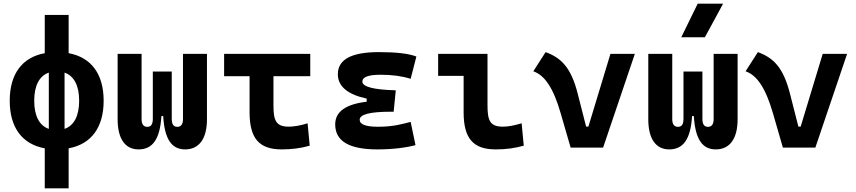

<svg xmlns="http://www.w3.org/2000/svg" viewBox="-20 -815 4728 1060"><path d="M227.1 224.6H358.9V3.9C483.4 -19 552.2 -110.8 552.2 -258.8C552.2 -406.7 483.4 -498.5 358.9 -521.5V-732.4H227.1V-521.5C102.5 -498.5 33.7 -406.7 33.7 -258.8C33.7 -110.8 102.5 -19 227.1 3.9ZM249.5 -103.5C197.3 -121.6 168.9 -175.3 168.9 -258.8C168.9 -342.3 197.3 -396 249.5 -414.1ZM336.4 -414.1C388.7 -396 417 -342.3 417 -258.8C417 -175.3 388.7 -121.6 336.4 -103.5Z M1002 9.8C1080.1 9.8 1122.6 -50.3 1122.6 -156.2V-517.6H990.2V-156.2C990.2 -129.9 979.5 -114.7 959.5 -114.7C939 -114.7 928.2 -127 928.2 -159.7V-419.9H823.7V-159.7C823.7 -127 813 -114.7 793 -114.7C772.5 -114.7 761.7 -129.9 761.7 -156.2V-517.6H629.4V-156.2C629.4 -50.3 669.9 9.8 745.1 9.8C821.8 9.8 863.3 -45.4 871.1 -174.3H880.9C888.7 -45.4 928.2 9.8 1002 9.8Z M1535.2 9.8C1587.9 9.8 1639.6 3.9 1689.9 -10.7L1678.2 -134.3C1638.7 -121.6 1601.1 -115.7 1574.2 -115.7C1502.9 -115.7 1489.7 -150.9 1489.7 -232.9V-394.5H1692.9V-517.6H1217.3V-394.5H1357.9V-195.3C1357.9 -51.8 1409.7 9.8 1535.2 9.8Z M2063.5 9.8C2148.4 9.8 2219.7 0.5 2273.9 -13.7L2247.1 -142.1C2203.1 -130.9 2151.9 -115.2 2067.4 -115.2C1999.5 -115.2 1965.8 -127.9 1965.8 -153.8C1965.8 -183.6 2022.9 -198.2 2137.7 -198.2H2153.3L2165 -316.4C2041.5 -319.8 1980.5 -335.9 1980.5 -364.7C1980.5 -390.1 2014.2 -402.3 2082 -402.3C2145 -402.3 2199.2 -395 2247.1 -379.9L2278.8 -502.9C2235.8 -519.5 2167.5 -527.3 2071.3 -527.3C1920.4 -527.3 1845.2 -486.8 1845.2 -405.3C1845.2 -338.9 1897.9 -293.9 2004.4 -270.5V-253.4C1888.2 -239.7 1830.6 -198.2 1830.6 -128.4C1830.6 -35.6 1907.7 9.8 2063.5 9.8Z M2716.8 9.8C2772.5 9.8 2818.4 3.9 2871.6 -10.7L2859.9 -134.3C2816.9 -121.6 2785.2 -115.7 2755.9 -115.7C2684.6 -115.7 2671.4 -150.9 2671.4 -232.9V-517.6H2398.9V-396H2539.6V-195.3C2539.6 -51.8 2591.3 9.8 2716.8 9.8Z M3130.4 0H3309.6L3484.9 -517.6H3350.1L3228.5 -116.2H3215.8L3169.4 -297.9C3132.3 -444.3 3077.1 -496.1 2992.2 -527.3L2924.3 -421.4C2986.3 -400.4 3034.7 -330.6 3075.2 -190.4Z M3931.6 9.8C4009.8 9.8 4052.2 -50.3 4052.2 -156.2V-517.6H3919.9V-156.2C3919.9 -129.9 3909.2 -114.7 3889.2 -114.7C3868.7 -114.7 3857.9 -127 3857.9 -159.7V-419.9H3753.4V-159.7C3753.4 -127 3742.7 -114.7 3722.7 -114.7C3702.1 -114.7 3691.4 -129.9 3691.4 -156.2V-517.6H3559.1V-156.2C3559.1 -50.3 3599.6 9.8 3674.8 9.8C3751.5 9.8 3793 -45.4 3800.8 -174.3H3810.5C3818.4 -45.4 3857.9 9.8 3931.6 9.8ZM3741.2 -609.4H3871.6L3972.2 -794.9H3832Z M4302.2 0H4481.4L4656.7 -517.6H4522L4400.4 -116.2H4387.7L4341.3 -297.9C4304.2 -444.3 4249 -496.1 4164.1 -527.3L4096.2 -421.4C4158.2 -400.4 4206.5 -330.6 4247.1 -190.4Z"/></svg>

Font: Cascadia Code
Style: Bold
Weight: 700
Monospace: yes
Designer: Aaron Bell
Foundry: Saja Typeworks
Version: Version 2404.023